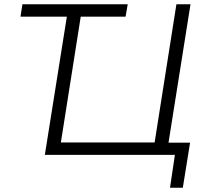

<svg xmlns="http://www.w3.org/2000/svg" viewBox="-20 -725 966 899"><path d="M776 154 799 0H190L293 -647H76L85 -705H578L568 -647H358L265 -58H704L806 -705H872L769 -57H870L836 154Z"/></svg>

Font: Nunito Sans 10pt Light
Style: Italic
Weight: 300
Italic angle: -9°
Designer: Vernon Adams
Foundry: Vernon Adams
Version: Version 3.101;gftools[0.9.27]